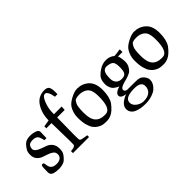

<svg xmlns="http://www.w3.org/2000/svg" viewBox="-51 -1479 2364 2364"><g transform="rotate(-45 1130.5 -297.0)"><path d="M62 -432Q98 -490 130 -507.5Q162 -525 212 -525Q262 -525 302 -508Q313 -504 318 -500Q336 -489 336 -459Q336 -456 335 -444Q333 -418 333 -361H296Q295 -374 287.5 -399Q280 -424 271 -437Q251 -466 196 -466Q143 -466 126 -440Q112 -419 112 -393.5Q112 -368 137 -348.5Q162 -329 198 -317Q234 -305 270.5 -290.5Q307 -276 332 -242.5Q357 -209 357 -157Q357 -105 342 -80Q315 -37 278 -8Q263 3 231 10Q199 17 183 17Q76 17 55 -19Q47 -32 47 -53Q47 -134 51.5 -152.5Q56 -171 72.5 -171Q89 -171 93 -157Q97 -143 100 -118Q111 -47 198 -47Q242 -47 267 -67Q292 -87 292 -121.5Q292 -156 266.5 -176Q241 -196 204.5 -207.5Q168 -219 132 -232.5Q96 -246 70.5 -277Q45 -308 45 -357Q45 -406 62 -432Z M812 -685 811 -648 768 -647Q747 -761 705 -761Q669 -761 637.5 -684Q606 -607 606 -519V-504H740L737 -448H606Q602 -238 602 -162Q602 -86 603 -78.5Q604 -71 605 -65Q606 -59 611 -55.5Q616 -52 619.5 -49.5Q623 -47 634 -45Q645 -43 653 -41Q661 -39 679.5 -36.5Q698 -34 713 -31V0H433V-34Q469 -39 478 -40.5Q487 -42 499 -50Q511 -58 512 -68Q513 -78 513 -125Q513 -172 507 -448H417V-482L506 -497Q506 -618 564 -708Q622 -798 731 -798Q780 -798 796 -771.5Q812 -745 812 -685Z M823 -415Q850 -457 917 -491.5Q984 -526 1028 -526Q1117 -526 1180 -469Q1243 -412 1243 -291.5Q1243 -171 1199 -104Q1140 -25 1084 0Q1046 17 1005 17Q964 17 938 11.5Q912 6 882.5 -12Q853 -30 831.5 -59Q810 -88 796 -139.5Q782 -191 782 -269.5Q782 -348 823 -415ZM1039 -54Q1069 -54 1083 -59Q1152 -86 1152 -267Q1152 -352 1129.5 -391.5Q1107 -431 1052 -448Q1024 -455 1001 -455Q978 -455 967.5 -454Q957 -453 940 -448Q923 -443 914 -431.5Q905 -420 895 -400Q877 -364 877 -256Q877 -148 918.5 -101Q960 -54 1039 -54Z M1279 83Q1279 25 1337 -14Q1365 -33 1407 -51Q1328 -62 1328 -105Q1328 -150 1417 -177Q1366 -200 1344 -225.5Q1322 -251 1313 -299Q1312 -303 1312 -318Q1312 -372 1328 -406.5Q1344 -441 1404 -482.5Q1464 -524 1528.5 -524Q1593 -524 1641 -484Q1690 -486 1738 -497L1744 -491V-449H1665Q1673 -438 1679 -405Q1685 -372 1685 -338Q1685 -269 1627 -216Q1575 -186 1501 -170Q1419 -149 1419 -113Q1419 -99 1431 -89Q1443 -79 1462 -79H1581Q1647 -79 1672 -69Q1697 -59 1720.5 -29Q1744 1 1744 32.5Q1744 64 1730 91.5Q1716 119 1687.5 145Q1659 171 1606 187.5Q1553 204 1502 204Q1451 204 1418.5 198.5Q1386 193 1353 180.5Q1320 168 1299.5 142.5Q1279 117 1279 83ZM1365 54Q1365 100 1409 132.5Q1453 165 1501 165Q1575 165 1611.5 132Q1648 99 1648 46Q1648 -30 1531 -30Q1365 -30 1365 54ZM1404 -324Q1404 -278 1430 -249Q1456 -220 1505 -220Q1554 -220 1572 -246Q1590 -272 1590 -340.5Q1590 -409 1570 -432Q1550 -455 1492 -462Q1487 -463 1478 -463Q1441 -463 1422.5 -432.5Q1404 -402 1404 -324Z M1815 -415Q1842 -457 1909 -491.5Q1976 -526 2020 -526Q2109 -526 2172 -469Q2235 -412 2235 -291.5Q2235 -171 2191 -104Q2132 -25 2076 0Q2038 17 1997 17Q1956 17 1930 11.5Q1904 6 1874.5 -12Q1845 -30 1823.5 -59Q1802 -88 1788 -139.5Q1774 -191 1774 -269.5Q1774 -348 1815 -415ZM2031 -54Q2061 -54 2075 -59Q2144 -86 2144 -267Q2144 -352 2121.5 -391.5Q2099 -431 2044 -448Q2016 -455 1993 -455Q1970 -455 1959.5 -454Q1949 -453 1932 -448Q1915 -443 1906 -431.5Q1897 -420 1887 -400Q1869 -364 1869 -256Q1869 -148 1910.5 -101Q1952 -54 2031 -54Z"/></g></svg>

Font: Prociono
Style: Regular
Weight: 400
Designer: Barry Schwartz
Foundry: The Crud Factory
Version: Version 2.301